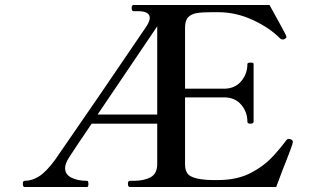

<svg xmlns="http://www.w3.org/2000/svg" viewBox="-20 -753 1285 773"><path d="M1159 -181Q1159 -176 1150 -152Q1141 -128 1136 -115Q1120 -76 1092 0H503Q495 0 495 -13Q495 -25 503 -25H517Q560 -25 586.5 -39.5Q613 -54 613 -93V-255H349Q273 -143 258 -119Q242 -94 242 -76Q242 -51 267 -38Q292 -25 330 -25Q334 -25 335 -21Q336 -17 336 -13Q336 0 330 0H79Q72 0 72 -13Q72 -25 79 -25Q109 -25 138 -43.5Q167 -62 202 -110Q266 -202 385.5 -376.5Q505 -551 571 -649Q583 -669 583 -681Q583 -708 535 -708H518Q510 -708 510 -721Q510 -733 518 -733H1065Q1129 -618 1132 -609Q1133 -607 1133 -604Q1133 -601 1131 -599.5Q1129 -598 1126 -596Q1123 -594 1119 -594Q1112 -594 1109 -597Q1066 -641 998 -672.5Q930 -704 857 -704H836Q795 -704 773 -700.5Q751 -697 738 -684Q725 -671 725 -642V-396H808H885Q927 -397 951.5 -426.5Q976 -456 976 -495Q976 -501 988 -501Q995 -501 998 -500Q1001 -499 1001 -495V-263Q1001 -255 988 -255Q976 -255 976 -263Q976 -302 951.5 -331Q927 -360 885 -361H808H725V-92Q725 -57 746 -44.5Q767 -32 812 -29Q824 -28 848 -28Q870 -28 883 -29Q945 -33 992 -58Q1039 -83 1070 -114.5Q1101 -146 1134 -190Q1138 -194 1143 -194L1151 -192Q1159 -189 1159 -181ZM613 -292V-647L373 -292Z"/></svg>

Font: Shippori Mincho SemiBold
Style: Regular
Weight: 600
Designer: FONTDASU
Foundry: FONTDASU / Google Inc. / but / Adobe
Version: Version 3.110; ttfautohint (v1.8.3)